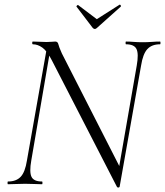

<svg xmlns="http://www.w3.org/2000/svg" viewBox="-20 -807 723 841"><path d="M492 11 207 -543Q186 -584 165.5 -598.5Q145 -613 124 -613Q121 -613 121 -619Q121 -625 124 -625Q138 -625 154.5 -624Q171 -623 184 -623Q196 -623 206.5 -624Q217 -625 222 -625Q233 -625 235.5 -613.5Q238 -602 251 -573L510 -65L504 11Q503 14 498.5 14.5Q494 15 492 11ZM15 0Q13 0 13 -6Q13 -12 15 -12Q51 -12 70.5 -32.5Q90 -53 98 -104L186 -602L202 -600L117 -104Q108 -53 118 -32.5Q128 -12 164 -12Q166 -12 166 -6Q166 0 164 0Q148 0 130.5 -1Q113 -2 90 -2Q70 -2 51 -1Q32 0 15 0ZM504 11 492 -20 579 -520Q588 -571 578 -592Q568 -613 532 -613Q530 -613 530 -619Q530 -625 532 -625Q548 -625 565.5 -623.5Q583 -622 606 -622Q626 -622 645 -623.5Q664 -625 681 -625Q683 -625 683 -619Q683 -613 681 -613Q645 -613 625.5 -592Q606 -571 598 -520ZM386 -685 315 -778Q314 -780 317.5 -783Q321 -786 322 -785L404 -723L503 -786Q506 -788 508.5 -784Q511 -780 509 -778L405 -685Q395 -675 386 -685Z"/></svg>

Font: Cormorant Garamond Light
Style: Italic
Weight: 300
Italic angle: -10°
Designer: Christian Thalmann (Catharsis Fonts)
Foundry: Catharsis Fonts
Version: Version 4.001